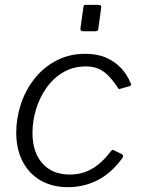

<svg xmlns="http://www.w3.org/2000/svg" viewBox="-20 -762 580 792"><path d="M332 -540Q382 -540 418 -524Q454 -508 479 -481.5Q504 -455 519 -419Q522 -414 521 -411.5Q520 -409 516 -407L474 -395Q471 -394 468.5 -396.5Q466 -399 463 -405Q443 -434 424 -452.5Q405 -471 383.5 -479.5Q362 -488 335 -488Q282 -488 241 -464Q200 -440 171.5 -399.5Q143 -359 128.5 -310.5Q114 -262 114 -213Q114 -134 155 -88Q196 -42 268 -42Q319 -42 360 -66Q401 -90 439 -140Q444 -146 450 -142L483 -126Q485 -125 487 -121Q489 -117 486 -112Q467 -85 443 -62Q419 -39 390.5 -23Q362 -7 329.5 1.5Q297 10 260 10Q195 10 147 -18Q99 -46 73 -96.5Q47 -147 47 -215Q47 -274 66 -332Q85 -390 122 -437Q159 -484 212 -512Q265 -540 332 -540ZM397 -728 386 -646Q385 -637 382 -635Q379 -633 370 -633H324Q316 -633 313.5 -636.5Q311 -640 312 -647L324 -732Q325 -739 326.5 -740.5Q328 -742 334 -742H387Q393 -742 396 -738.5Q399 -735 397 -728Z"/></svg>

Font: Libre Franklin Light
Style: Italic
Weight: 300
Italic angle: -8°
Designer: Pablo Impallari, Rodrigo Fuenzalida, Nhung Nguyen
Foundry: Impallari Type
Version: Version 3.000